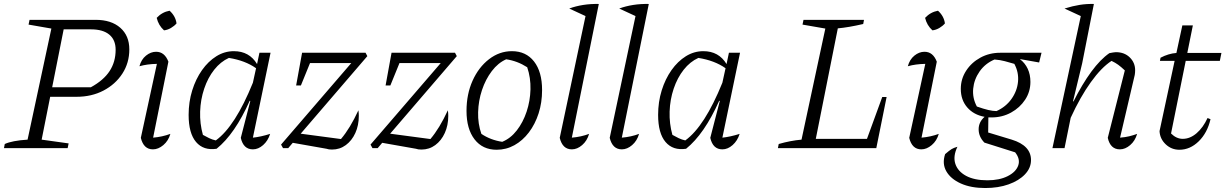

<svg xmlns="http://www.w3.org/2000/svg" viewBox="-27 -747 6178 968"><path d="M-7 0 -3 -21Q34 -38 112 -43L232 -603L117 -623L122 -647H455Q534 -647 579.5 -607Q625 -567 625 -498Q625 -430 590 -376Q555 -322 495 -290.5Q435 -259 359 -259H226L183 -43L319 -24L314 0ZM432 -599H294L236 -307H431Q495 -342 525.5 -388.5Q556 -435 556 -496Q556 -546 524 -572.5Q492 -599 432 -599Z M832 -72Q822 -37 796.5 -15.5Q771 6 744 6Q697 6 683 -52L764 -425Q714 -424 676 -413Q685 -447 709 -466.5Q733 -486 760 -486Q803 -486 822 -436L745 -53Q791 -57 832 -72ZM828 -693Q858 -666 863 -629Q852 -616 835 -606Q818 -596 800 -594Q772 -619 763 -657Q790 -686 828 -693Z M1065 3Q999 13 961.5 -31Q924 -75 924 -168Q924 -233 942 -291Q960 -349 991.5 -393.5Q1023 -438 1064 -463.5Q1105 -489 1152 -489Q1230 -489 1269 -424L1281 -481H1337L1248 -53Q1287 -57 1335 -72Q1324 -37 1299.5 -15.5Q1275 6 1248 6Q1200 6 1187 -52L1235 -238L1232 -239Q1157 -71 1065 3ZM996 -67Q1012 -58 1027.5 -50.5Q1043 -43 1061 -39Q1159 -110 1248 -330L1264 -403Q1209 -442 1127 -455Q1085 -436 1053 -395.5Q1021 -355 1002.5 -300Q984 -245 982 -184.5Q980 -124 996 -67Z M1400 0 1390 -18 1744 -429H1536L1490 -316H1466L1496 -481H1816L1825 -464L1489 -73L1692 -46Q1738 -100 1780 -191Q1781 -184 1781.5 -177Q1782 -170 1782 -163Q1782 -115 1764.5 -76.5Q1747 -38 1716.5 -15.5Q1686 7 1647 7Q1629 7 1619 3L1449 -27L1426 0Z M1851 0 1841 -18 2195 -429H1987L1941 -316H1917L1947 -481H2267L2276 -464L1940 -73L2143 -46Q2189 -100 2231 -191Q2232 -184 2232.5 -177Q2233 -170 2233 -163Q2233 -115 2215.5 -76.5Q2198 -38 2167.5 -15.5Q2137 7 2098 7Q2080 7 2070 3L1900 -27L1877 0Z M2477 8Q2406 8 2365.5 -44.5Q2325 -97 2325 -188Q2325 -272 2355.5 -340Q2386 -408 2438.5 -448.5Q2491 -489 2554 -489Q2625 -489 2665.5 -437Q2706 -385 2706 -293Q2706 -230 2688.5 -175.5Q2671 -121 2639.5 -79.5Q2608 -38 2566.5 -15Q2525 8 2477 8ZM2505 -32Q2547 -49 2578.5 -89.5Q2610 -130 2628 -184Q2646 -238 2647.5 -296.5Q2649 -355 2631 -408Q2581 -440 2525 -448Q2484 -430 2452.5 -388.5Q2421 -347 2403 -293Q2385 -239 2383.5 -181Q2382 -123 2400 -72Q2446 -41 2505 -32Z M2943 -72Q2933 -37 2908 -15.5Q2883 6 2856 6Q2809 6 2795 -52L2925 -666L2843 -704Q2875 -716 2913 -722Q2951 -728 2992 -727L2856 -53Q2903 -57 2943 -72Z M3195 -72Q3185 -37 3160 -15.5Q3135 6 3108 6Q3061 6 3047 -52L3177 -666L3095 -704Q3127 -716 3165 -722Q3203 -728 3244 -727L3108 -53Q3155 -57 3195 -72Z M3432 3Q3366 13 3328.5 -31Q3291 -75 3291 -168Q3291 -233 3309 -291Q3327 -349 3358.5 -393.5Q3390 -438 3431 -463.5Q3472 -489 3519 -489Q3597 -489 3636 -424L3648 -481H3704L3615 -53Q3654 -57 3702 -72Q3691 -37 3666.5 -15.5Q3642 6 3615 6Q3567 6 3554 -52L3602 -238L3599 -239Q3524 -71 3432 3ZM3363 -67Q3379 -58 3394.5 -50.5Q3410 -43 3428 -39Q3526 -110 3615 -330L3631 -403Q3576 -442 3494 -455Q3452 -436 3420 -395.5Q3388 -355 3369.5 -300Q3351 -245 3349 -184.5Q3347 -124 3363 -67Z M4421 -258H4443L4391 0H3895L3899 -21Q3958 -38 4014 -43L4134 -603L4019 -623L4024 -647H4329L4325 -626Q4252 -609 4197 -604L4086 -47H4344Z M4706 -72Q4696 -37 4670.5 -15.5Q4645 6 4618 6Q4571 6 4557 -52L4638 -425Q4588 -424 4550 -413Q4559 -447 4583 -466.5Q4607 -486 4634 -486Q4677 -486 4696 -436L4619 -53Q4665 -57 4706 -72ZM4702 -693Q4732 -666 4737 -629Q4726 -616 4709 -606Q4692 -596 4674 -594Q4646 -619 4637 -657Q4664 -686 4702 -693Z M4972 -155Q4964 -155 4956 -155L4955 -79L5074 -43Q5171 -13 5171 60Q5171 100 5140.5 132Q5110 164 5058 182.5Q5006 201 4940 201Q4868 201 4817 178Q4766 155 4744 116.5Q4722 78 4738 30Q4760 11 4771 4.5Q4782 -2 4800 -7Q4777 41 4789.5 79Q4802 117 4843.5 139.5Q4885 162 4951 162Q5012 162 5053.5 141Q5095 120 5106.5 87.5Q5118 55 5091 21L4936 -28Q4907 -58 4907 -95Q4907 -132 4937 -158Q4882 -168 4849.5 -205.5Q4817 -243 4817 -299Q4817 -349 4844 -390.5Q4871 -432 4916 -456.5Q4961 -481 5016 -481H5224L5212 -432L5116 -449V-448Q5141 -429 5154.5 -400Q5168 -371 5168 -334Q5168 -285 5141.5 -244.5Q5115 -204 5070.5 -179.5Q5026 -155 4972 -155ZM4997 -187Q5044 -208 5072.5 -248Q5101 -288 5105.5 -335Q5110 -382 5087 -425Q5063 -432 5039 -438.5Q5015 -445 4987 -447Q4940 -427 4912 -387Q4884 -347 4879.5 -300Q4875 -253 4898 -210Q4932 -198 4955.5 -192.5Q4979 -187 4997 -187Z M5279 0 5422 -666 5340 -704Q5382 -717 5417 -722.5Q5452 -728 5488 -727L5429 -428L5383 -237L5385 -235Q5429 -323 5475 -385.5Q5521 -448 5566 -479Q5577 -481 5585 -482.5Q5593 -484 5599 -484Q5642 -484 5669 -457.5Q5696 -431 5696 -393Q5696 -387 5695.5 -381Q5695 -375 5694 -369L5620 -53Q5646 -55 5666.5 -60Q5687 -65 5706 -72Q5696 -37 5671 -15.5Q5646 6 5619 6Q5571 6 5558 -52L5644 -392Q5625 -410 5610.5 -420.5Q5596 -431 5577 -440Q5526 -407 5472.5 -332.5Q5419 -258 5371 -153L5340 0Z M5919 8Q5879 8 5850 -19.5Q5821 -47 5819 -86L5895 -440H5821L5824 -456Q5864 -477 5904 -480L5934 -619H5987L5959 -480H6131L6123 -440H5951L5877 -74Q5904 -47 5936 -47Q5973 -47 6006 -75.5Q6039 -104 6061 -152L6076 -146Q6060 -77 6016.5 -34.5Q5973 8 5919 8Z"/></svg>

Font: Piazzolla Light
Style: Italic
Weight: 300
Italic angle: -11.3°
Designer: Juan Pablo del Peral
Foundry: Huerta Tipografica
Version: Version 1.330